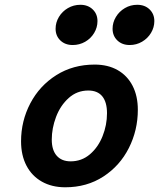

<svg xmlns="http://www.w3.org/2000/svg" viewBox="-20 -774 668 806"><path d="M377.4 -502.9Q433.1 -502.9 473.9 -479.7Q514.6 -456.5 536.6 -413.8Q558.6 -371.1 558.6 -313Q558.6 -227.5 521 -152.8Q483.4 -78.1 414.1 -33Q344.7 12.2 253.9 12.2Q197.8 12.2 155.8 -11.5Q113.8 -35.2 91.1 -78.6Q68.4 -122.1 68.4 -180.7Q68.4 -266.1 107.2 -340.1Q146 -414.1 216.3 -458.5Q286.6 -502.9 377.4 -502.9ZM197.3 -188Q197.3 -144 218 -120.4Q238.8 -96.7 276.4 -96.7Q322.8 -96.7 357.4 -126.2Q392.1 -155.8 410.6 -202.4Q429.2 -249 429.2 -298.8Q429.2 -345.2 409.4 -369.6Q389.6 -394 350.6 -394Q303.2 -394 268.3 -362.5Q233.4 -331.1 215.3 -283.2Q197.3 -235.4 197.3 -188ZM524.4 -585Q492.7 -585 472.7 -604.2Q452.6 -623.5 452.6 -653.3Q452.6 -679.7 466.6 -702.9Q480.5 -726.1 504.2 -740Q527.8 -753.9 556.2 -753.9Q587.9 -753.9 607.9 -734.6Q627.9 -715.3 627.9 -685.5Q627.9 -659.2 614 -636Q600.1 -612.8 576.4 -598.9Q552.7 -585 524.4 -585ZM285.2 -585Q253.4 -585 233.4 -604.2Q213.4 -623.5 213.4 -653.3Q213.4 -679.7 227.3 -702.9Q241.2 -726.1 265.1 -740Q289.1 -753.9 317.4 -753.9Q349.1 -753.9 369.1 -734.6Q389.2 -715.3 389.2 -685.5Q389.2 -658.7 375.2 -635.5Q361.3 -612.3 337.4 -598.6Q313.5 -585 285.2 -585Z"/></svg>

Font: Lesson One
Style: Bold Italic
Weight: 700
Italic angle: -14°
Designer: But Ko, Victor Gaultney, Annie Olsen, Julie Remington, Don Collingsworth, Eric Hays, Becca Hirsbrunner
Version: Version 1.100